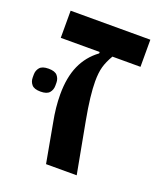

<svg xmlns="http://www.w3.org/2000/svg" viewBox="-135 -686 650 765"><g transform="rotate(20 190.0 -304.0)"><path d="M30 -264Q3 -264 -7.5 -276.5Q-18 -289 -18 -306V-319Q-18 -336 -7.5 -348.5Q3 -361 30 -361Q57 -361 67.5 -348.5Q78 -336 78 -319V-306Q78 -289 67.5 -276.5Q57 -264 30 -264ZM33 -608H371V-493H252Q235 -464 228 -439Q221 -414 221 -377Q221 -348 225.5 -308.5Q230 -269 240 -215L280 0H150L120 -165Q108 -226 108 -281Q108 -353 130.5 -403.5Q153 -454 198 -487V-493H33Z"/></g></svg>

Font: IBM Plex Sans Hebrew SemiBold
Style: Regular
Weight: 600
Designer: Mike Abbink, Paul van der Laan, Pieter van Rosmalen, Yanek Iontef
Foundry: Bold Monday
Version: Version 1.2